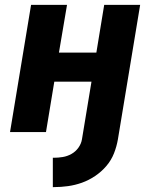

<svg xmlns="http://www.w3.org/2000/svg" viewBox="-20 -540 640 785"><path d="M196 225V105H201Q218 105 236.5 102Q255 99 272 89.5Q289 80 300.5 64Q312 48 315 30L354 -206H202L168 0H21L107 -520H254L221 -325H374L406 -520H553L462 30Q457 59 446 87Q435 115 415 138.5Q395 162 369 179.5Q343 197 315 207Q287 217 258 221Q229 225 201 225Z"/></svg>

Font: Iosevka SS04 Heavy Extended
Style: Italic
Weight: 900
Width: 7
Italic angle: -9°
Monospace: yes
Designer: Belleve Invis
Foundry: Belleve Invis
Version: Version 19.0.0; ttfautohint (v1.8.4)